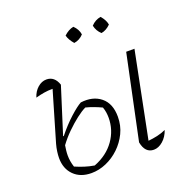

<svg xmlns="http://www.w3.org/2000/svg" viewBox="-123 -792 890 915"><g transform="rotate(-20 321.5 -334.5)"><path d="M189 8Q133 8 100 -25Q67 -58 67 -112Q67 -127 69.5 -145Q72 -163 77 -181L151 -433Q127 -433 106.5 -429.5Q86 -426 64 -420Q73 -449 93.5 -467Q114 -485 138 -485Q179 -485 195 -438L121 -204L124 -203Q161 -249 197 -281.5Q233 -314 255 -326Q318 -334 358 -301.5Q398 -269 398 -202Q398 -157 379.5 -119Q361 -81 331 -52.5Q301 -24 264 -8Q227 8 189 8ZM586 -66Q575 -34 552.5 -14.5Q530 5 506 5Q462 5 451 -52L541 -479H583L496 -44Q518 -46 541 -51Q564 -56 586 -66ZM110 -109Q110 -95 112.5 -80Q115 -65 120 -50Q143 -40 166.5 -32.5Q190 -25 215 -21Q282 -47 318.5 -98.5Q355 -150 355 -213Q355 -226 353 -239.5Q351 -253 346 -267Q327 -276 307 -283.5Q287 -291 267 -296Q246 -286 219 -265Q192 -244 164.5 -217Q137 -190 115 -160Q113 -148 111.5 -135Q110 -122 110 -109ZM345 -677Q367 -656 371 -629Q351 -607 323 -603Q302 -627 296 -650Q319 -672 345 -677ZM483 -677Q504 -653 508 -629Q486 -607 461 -603Q440 -622 434 -650Q454 -672 483 -677Z"/></g></svg>

Font: Piazzolla ExtraLight
Style: Italic
Weight: 200
Italic angle: -11.3°
Designer: Juan Pablo del Peral
Foundry: Huerta Tipografica
Version: Version 1.330